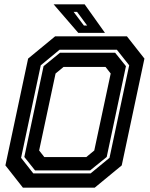

<svg xmlns="http://www.w3.org/2000/svg" viewBox="-20 -868 693 888"><path d="M86 0 5 -103 110 -597 235 -700H567L648 -597L543 -103L418 0ZM185 -141.5H379L416 -172L492 -528L468 -558.5H274L237 -528L161 -172ZM134 -66H399L486.5 -138L577.5 -566L520.5 -638H255.5L168.5 -566L77.5 -138ZM142 -80 92.5 -142 181.5 -562 257.5 -624H512.5L562.5 -562L473.5 -142L397 -80ZM465.5 -716H342L228 -848H371.5ZM383 -750 336.5 -813H320.5L368 -750Z"/></svg>

Font: Tourney Thin
Style: Italic
Weight: 100
Italic angle: -12°
Designer: Tyler Finck
Foundry: Etcetera Type Co
Version: Version 1.015